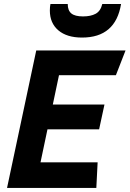

<svg xmlns="http://www.w3.org/2000/svg" viewBox="-20 -924 637 944"><path d="M453.6 0H14.6L158.2 -675.8H597.2L549.8 -554.2H270L239.7 -410.2H493.7L467.3 -288.1H213.4L179.2 -126H460ZM383.3 -739.3Q308.6 -739.3 266.8 -774.9Q225.1 -810.5 225.1 -872.1Q225.1 -890.6 228 -904.3H313Q313 -872.6 330.8 -857.9Q348.6 -843.3 388.2 -843.3Q426.3 -843.3 450.4 -856.4Q474.6 -869.6 482.9 -904.3H575.2Q548.3 -739.3 383.3 -739.3Z"/></svg>

Font: Cadman
Style: Bold Italic
Weight: 700
Italic angle: -12°
Designer: Paul James MIller
Foundry: High-Logic / Made with FontCreator
Version: Version 2.114;March 28, 2021;FontCreator 13.0.0.2683 64-bit